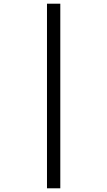

<svg xmlns="http://www.w3.org/2000/svg" viewBox="-20 -852 580 1038"><path d="M234 -832H306V166H234Z"/></svg>

Font: Noto Sans Devanagari
Style: Regular
Weight: 400
Designer: Jelle Bosma - Monotype Design Team
Foundry: Monotype Imaging Inc.
Version: Version 2.003